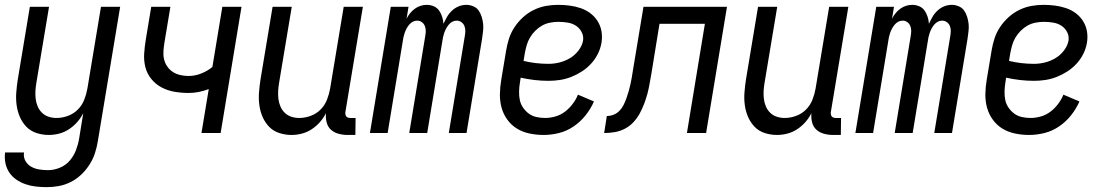

<svg xmlns="http://www.w3.org/2000/svg" viewBox="-29 -548 4549 791"><path d="M164 223Q141 223 119 220.5Q97 218 76.5 211Q56 204 38.5 192Q21 180 9.5 163Q-2 146 -6.5 124.5Q-11 103 -8 80H70Q67 99 75.5 114.5Q84 130 99 138.5Q114 147 132 150Q150 153 169 153Q193 153 217.5 143Q242 133 258.5 113.5Q275 94 284 70.5Q293 47 297 23L314 -82Q304 -62 289 -45Q274 -28 255 -15.5Q236 -3 214.5 2.5Q193 8 172 8Q146 8 121.5 0Q97 -8 80 -25.5Q63 -43 53 -66Q43 -89 39.5 -114.5Q36 -140 38 -166.5Q40 -193 44 -219L94 -520H173L121 -208Q118 -191 117 -174Q116 -157 118 -140.5Q120 -124 126.5 -109Q133 -94 144.5 -83Q156 -72 171.5 -67Q187 -62 204 -62Q227 -62 250.5 -70.5Q274 -79 291.5 -96.5Q309 -114 318 -137Q327 -160 331 -183L387 -520H466L374 34Q370 59 362 83.5Q354 108 339.5 130.5Q325 153 305.5 171.5Q286 190 262 202Q238 214 213 218.5Q188 223 164 223Z M801 0 831 -181Q810 -173 789.5 -169Q769 -165 748 -165Q718 -165 689.5 -170Q661 -175 636.5 -188Q612 -201 594.5 -222.5Q577 -244 570 -271Q563 -298 565 -328Q567 -358 572 -387L594 -520H673L649 -376Q646 -358 644.5 -340Q643 -322 646.5 -305.5Q650 -289 659.5 -275Q669 -261 682.5 -252Q696 -243 713 -239Q730 -235 748 -235Q774 -235 799.5 -245Q825 -255 846 -272L887 -520H966L880 0Z M1172 8Q1146 8 1121.5 0Q1097 -8 1080 -25.5Q1063 -43 1053 -66Q1043 -89 1039.5 -114.5Q1036 -140 1038 -166.5Q1040 -193 1044 -219L1094 -520H1173L1121 -208Q1118 -191 1117 -174Q1116 -157 1118 -140.5Q1120 -124 1126.5 -109Q1133 -94 1144.5 -83Q1156 -72 1171.5 -67Q1187 -62 1204 -62Q1227 -62 1250.5 -70.5Q1274 -79 1291.5 -96.5Q1309 -114 1318 -137Q1327 -160 1331 -183L1387 -520H1466L1394 -87Q1393 -82 1394 -77Q1395 -72 1397.5 -68.5Q1400 -65 1405 -63.5Q1410 -62 1415 -62H1436L1435 8H1403Q1384 8 1365.5 3Q1347 -2 1334 -14Q1321 -26 1316.5 -44.5Q1312 -63 1314 -82Q1304 -62 1289 -45Q1274 -28 1255 -15.5Q1236 -3 1214.5 2.5Q1193 8 1172 8Z M1495 0 1581 -520H1654L1646 -471Q1652 -483 1660.5 -493.5Q1669 -504 1680 -512Q1691 -520 1703.5 -524Q1716 -528 1729 -528Q1745 -528 1758.5 -522Q1772 -516 1780 -504.5Q1788 -493 1792.5 -479Q1797 -465 1798 -450Q1805 -465 1813 -479Q1821 -493 1833.5 -504.5Q1846 -516 1861 -522Q1876 -528 1892 -528Q1907 -528 1921 -522Q1935 -516 1943 -504.5Q1951 -493 1955.5 -478.5Q1960 -464 1961.5 -449Q1963 -434 1961 -418.5Q1959 -403 1957 -388L1893 0H1820L1886 -400Q1888 -411 1888 -421.5Q1888 -432 1884 -441.5Q1880 -451 1871.5 -457Q1863 -463 1852 -463Q1843 -463 1834.5 -458.5Q1826 -454 1819.5 -446Q1813 -438 1808.5 -429.5Q1804 -421 1801 -412Q1798 -403 1796 -394Q1794 -385 1793 -376L1731 0H1657L1723 -400Q1725 -411 1725 -421.5Q1725 -432 1721 -441.5Q1717 -451 1708.5 -457Q1700 -463 1690 -463Q1680 -463 1671.5 -458.5Q1663 -454 1656.5 -446Q1650 -438 1645.5 -429.5Q1641 -421 1638 -412Q1635 -403 1633 -394Q1631 -385 1630 -376L1568 0Z M2210 8Q2181 8 2152.5 2Q2124 -4 2101 -18Q2078 -32 2061.5 -54.5Q2045 -77 2037.5 -104Q2030 -131 2030.5 -160.5Q2031 -190 2036 -219L2056 -339Q2060 -364 2068 -389Q2076 -414 2091 -436.5Q2106 -459 2126.5 -477.5Q2147 -496 2171 -507.5Q2195 -519 2220 -523.5Q2245 -528 2270 -528Q2294 -528 2317.5 -525Q2341 -522 2363 -514.5Q2385 -507 2403 -493.5Q2421 -480 2433 -461Q2445 -442 2449 -419Q2453 -396 2449 -372Q2445 -348 2434 -326Q2423 -304 2406 -285.5Q2389 -267 2368 -253.5Q2347 -240 2324 -231Q2301 -222 2277.5 -218.5Q2254 -215 2231 -215Q2201 -215 2172 -218.5Q2143 -222 2116 -228L2113 -208Q2110 -190 2109.5 -171.5Q2109 -153 2112.5 -136Q2116 -119 2126 -104.5Q2136 -90 2149.5 -80Q2163 -70 2180.5 -66Q2198 -62 2217 -62Q2237 -62 2258.5 -68Q2280 -74 2298 -87.5Q2316 -101 2330 -119.5Q2344 -138 2352 -158L2418 -130Q2405 -100 2383.5 -73Q2362 -46 2334 -27Q2306 -8 2274 0Q2242 8 2210 8ZM2231 -285Q2253 -285 2275.5 -290.5Q2298 -296 2318.5 -308Q2339 -320 2354 -339.5Q2369 -359 2373 -380Q2376 -400 2367 -416.5Q2358 -433 2343 -442.5Q2328 -452 2309 -455Q2290 -458 2271 -458Q2254 -458 2236.5 -454.5Q2219 -451 2204 -442.5Q2189 -434 2176 -421Q2163 -408 2154 -392.5Q2145 -377 2140.5 -360.5Q2136 -344 2133 -328L2128 -297Q2153 -291 2179 -288Q2205 -285 2231 -285Z M2801 0 2875 -450H2688L2655 -247Q2651 -226 2647.5 -205Q2644 -184 2638.5 -163Q2633 -142 2625 -121Q2617 -100 2606.5 -80.5Q2596 -61 2580 -44Q2564 -27 2544 -17Q2524 -7 2502.5 -3.5Q2481 0 2460 0L2471 -70Q2485 -70 2499 -75.5Q2513 -81 2523.5 -92Q2534 -103 2540.5 -116.5Q2547 -130 2552 -144Q2557 -158 2561 -172Q2565 -186 2568 -199.5Q2571 -213 2573.5 -227Q2576 -241 2578 -255L2622 -520H2966L2880 0Z M3172 8Q3146 8 3121.5 0Q3097 -8 3080 -25.5Q3063 -43 3053 -66Q3043 -89 3039.5 -114.5Q3036 -140 3038 -166.5Q3040 -193 3044 -219L3094 -520H3173L3121 -208Q3118 -191 3117 -174Q3116 -157 3118 -140.5Q3120 -124 3126.5 -109Q3133 -94 3144.5 -83Q3156 -72 3171.5 -67Q3187 -62 3204 -62Q3227 -62 3250.5 -70.5Q3274 -79 3291.5 -96.5Q3309 -114 3318 -137Q3327 -160 3331 -183L3387 -520H3466L3394 -87Q3393 -82 3394 -77Q3395 -72 3397.5 -68.5Q3400 -65 3405 -63.5Q3410 -62 3415 -62H3436L3435 8H3403Q3384 8 3365.5 3Q3347 -2 3334 -14Q3321 -26 3316.5 -44.5Q3312 -63 3314 -82Q3304 -62 3289 -45Q3274 -28 3255 -15.5Q3236 -3 3214.5 2.5Q3193 8 3172 8Z M3495 0 3581 -520H3654L3646 -471Q3652 -483 3660.5 -493.5Q3669 -504 3680 -512Q3691 -520 3703.5 -524Q3716 -528 3729 -528Q3745 -528 3758.5 -522Q3772 -516 3780 -504.5Q3788 -493 3792.5 -479Q3797 -465 3798 -450Q3805 -465 3813 -479Q3821 -493 3833.5 -504.5Q3846 -516 3861 -522Q3876 -528 3892 -528Q3907 -528 3921 -522Q3935 -516 3943 -504.5Q3951 -493 3955.5 -478.5Q3960 -464 3961.5 -449Q3963 -434 3961 -418.5Q3959 -403 3957 -388L3893 0H3820L3886 -400Q3888 -411 3888 -421.5Q3888 -432 3884 -441.5Q3880 -451 3871.5 -457Q3863 -463 3852 -463Q3843 -463 3834.5 -458.5Q3826 -454 3819.5 -446Q3813 -438 3808.5 -429.5Q3804 -421 3801 -412Q3798 -403 3796 -394Q3794 -385 3793 -376L3731 0H3657L3723 -400Q3725 -411 3725 -421.5Q3725 -432 3721 -441.5Q3717 -451 3708.5 -457Q3700 -463 3690 -463Q3680 -463 3671.5 -458.5Q3663 -454 3656.5 -446Q3650 -438 3645.5 -429.5Q3641 -421 3638 -412Q3635 -403 3633 -394Q3631 -385 3630 -376L3568 0Z M4210 8Q4181 8 4152.5 2Q4124 -4 4101 -18Q4078 -32 4061.5 -54.5Q4045 -77 4037.5 -104Q4030 -131 4030.5 -160.5Q4031 -190 4036 -219L4056 -339Q4060 -364 4068 -389Q4076 -414 4091 -436.5Q4106 -459 4126.5 -477.5Q4147 -496 4171 -507.5Q4195 -519 4220 -523.5Q4245 -528 4270 -528Q4294 -528 4317.5 -525Q4341 -522 4363 -514.5Q4385 -507 4403 -493.5Q4421 -480 4433 -461Q4445 -442 4449 -419Q4453 -396 4449 -372Q4445 -348 4434 -326Q4423 -304 4406 -285.5Q4389 -267 4368 -253.5Q4347 -240 4324 -231Q4301 -222 4277.5 -218.5Q4254 -215 4231 -215Q4201 -215 4172 -218.5Q4143 -222 4116 -228L4113 -208Q4110 -190 4109.5 -171.5Q4109 -153 4112.5 -136Q4116 -119 4126 -104.5Q4136 -90 4149.5 -80Q4163 -70 4180.5 -66Q4198 -62 4217 -62Q4237 -62 4258.5 -68Q4280 -74 4298 -87.5Q4316 -101 4330 -119.5Q4344 -138 4352 -158L4418 -130Q4405 -100 4383.5 -73Q4362 -46 4334 -27Q4306 -8 4274 0Q4242 8 4210 8ZM4231 -285Q4253 -285 4275.5 -290.5Q4298 -296 4318.5 -308Q4339 -320 4354 -339.5Q4369 -359 4373 -380Q4376 -400 4367 -416.5Q4358 -433 4343 -442.5Q4328 -452 4309 -455Q4290 -458 4271 -458Q4254 -458 4236.5 -454.5Q4219 -451 4204 -442.5Q4189 -434 4176 -421Q4163 -408 4154 -392.5Q4145 -377 4140.5 -360.5Q4136 -344 4133 -328L4128 -297Q4153 -291 4179 -288Q4205 -285 4231 -285Z"/></svg>

Font: Iosevka Fixed
Style: Italic
Weight: 400
Italic angle: -9°
Monospace: yes
Designer: Belleve Invis
Foundry: Belleve Invis
Version: Version 33.2.4